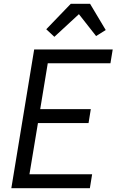

<svg xmlns="http://www.w3.org/2000/svg" viewBox="-20 -997 640 1017"><path d="M40 0 161 -735H577L565 -662H233L193 -419H461L449 -345H181L136 -74H468L456 0ZM268 -802 225 -842 355 -977H457L540 -838L489 -806L398 -922Z"/></svg>

Font: Iosevka Aile Oblique
Style: Regular
Weight: 400
Italic angle: -9°
Designer: Belleve Invis
Foundry: Belleve Invis
Version: Version 31.1.0; ttfautohint (v1.8.4)